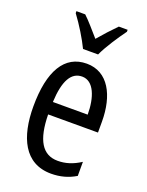

<svg xmlns="http://www.w3.org/2000/svg" viewBox="-146 -840 709 923"><g transform="rotate(20 209.0 -378.0)"><path d="M173 -606H250C271 -652 313 -715 343 -756V-766H298C264 -731 246 -712 212 -672C182 -706 151 -743 126 -766H81V-756C116 -709 152 -650 173 -606ZM215 -546C102 -546 43 -447 43 -265C43 -109 96 10 233 10C279 10 320 -1 358 -24V-96C318 -70 281 -59 242 -59C163 -59 125 -123 123 -253H378V-309C378 -442 325 -546 215 -546ZM215 -480C275 -480 302 -405 302 -317H124C129 -428 160 -480 215 -480Z"/></g></svg>

Font: Noto Sans Sinhala UI ExtraCondensed
Style: Regular
Weight: 400
Width: 2
Designer: Jelle Bosma - Monotype Design Team
Foundry: Monotype Imaging Inc.
Version: Version 2.006